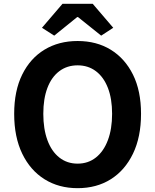

<svg xmlns="http://www.w3.org/2000/svg" viewBox="-20 -968 810 1002"><path d="M385 14Q287 14 212.5 -32.5Q138 -79 96 -166Q54 -253 54 -374Q54 -494 96 -579Q138 -664 212.5 -709Q287 -754 385 -754Q484 -754 558 -708.5Q632 -663 674 -578.5Q716 -494 716 -374Q716 -253 674 -166Q632 -79 558 -32.5Q484 14 385 14ZM385 -114Q440 -114 480.5 -146Q521 -178 543 -236.5Q565 -295 565 -374Q565 -453 543 -509.5Q521 -566 480.5 -596.5Q440 -627 385 -627Q330 -627 289.5 -596.5Q249 -566 227.5 -509.5Q206 -453 206 -374Q206 -295 227.5 -236.5Q249 -178 289.5 -146Q330 -114 385 -114ZM263 -782 199 -823 306 -948H464L571 -823L508 -782L387 -879H383Z"/></svg>

Font: Noto Sans KR
Style: Bold
Weight: 700
Designer: Ryoko NISHIZUKA  (kana, bopomofo & ideographs); Paul D. Hunt (Latin, Greek & Cyrillic); Sandoll Communications , Soo-you
Foundry: Adobe
Version: Version 2.004-H2;hotconv 1.0.118;makeotfexe 2.5.65603